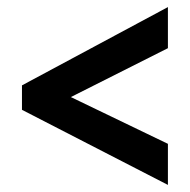

<svg xmlns="http://www.w3.org/2000/svg" viewBox="-20 -596 537 542"><path d="M42 -286V-355L454 -576V-460L180 -322L454 -190V-74Z"/></svg>

Font: Noto Sans Gurmukhi UI Condensed
Style: Bold
Weight: 700
Width: 3
Designer: Jelle Bosma - Monotype Design Team
Foundry: Monotype Imaging Inc.
Version: Version 2.004; ttfautohint (v1.8.4.7-5d5b)